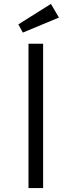

<svg xmlns="http://www.w3.org/2000/svg" viewBox="-20 -964 368 984"><path d="M126 0V-740H201V0ZM97 -797 74 -839 241 -944 282 -874Z"/></svg>

Font: Lexend Exa Light
Style: Regular
Weight: 300
Designer: Bonnie Shaver-Troup, Thomas Jockin
Foundry: Lexend
Version: Version 1.007